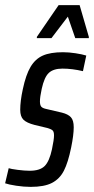

<svg xmlns="http://www.w3.org/2000/svg" viewBox="-38 -722 367 750"><path d="M-18 -6 -4 -65Q4 -62 31 -58.5Q58 -55 78 -55Q118 -55 136.5 -73.5Q155 -92 165 -139Q173 -177 173 -193Q173 -208 167 -213Q161 -218 147 -222L97 -234Q66 -242 53.5 -254.5Q41 -267 41 -293Q41 -327 51 -373Q63 -430 81.5 -461Q100 -492 129.5 -505Q159 -518 208 -518Q231 -518 257 -514Q283 -510 299 -505L286 -444Q244 -454 206 -454Q171 -454 153 -437.5Q135 -421 125 -375Q118 -343 118 -326Q118 -311 123.5 -305Q129 -299 144 -296L204 -282Q228 -276 239 -264Q250 -252 250 -225Q250 -195 240 -146Q228 -87 211.5 -55Q195 -23 165 -7.5Q135 8 82 8Q55 8 25.5 3.5Q-4 -1 -18 -6ZM106 -573V-578L191 -702H273L309 -578V-573H256L227 -657L163 -573Z"/></svg>

Font: Saira Ultra Condensed Medium
Style: Italic
Weight: 500
Width: 1
Italic angle: -12°
Designer: Hector Gatti with collaboration of the Omnibus-Type team
Foundry: Omnibus-Type
Version: Version 1.001; ttfautohint (v1.8)